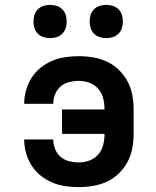

<svg xmlns="http://www.w3.org/2000/svg" viewBox="-20 -758 640 786"><path d="M302 8Q275 8 247 4Q219 0 193.5 -11Q168 -22 146 -39.5Q124 -57 109 -81Q94 -105 86.5 -132Q79 -159 79 -187H198Q198 -167 205.5 -148Q213 -129 228 -116Q243 -103 263 -98Q283 -93 302 -93Q325 -93 346.5 -101Q368 -109 382.5 -126Q397 -143 402.5 -165Q408 -187 408 -210H234V-310H408Q408 -333 402.5 -355Q397 -377 382.5 -394Q368 -411 346.5 -419Q325 -427 302 -427Q283 -427 263 -422Q243 -417 228 -404Q213 -391 205.5 -372Q198 -353 198 -333H79Q79 -361 86.5 -388Q94 -415 109 -439Q124 -463 146 -480.5Q168 -498 193.5 -509Q219 -520 247 -524Q275 -528 302 -528Q332 -528 361.5 -523Q391 -518 418 -505.5Q445 -493 466.5 -472Q488 -451 502 -425Q516 -399 521.5 -369.5Q527 -340 527 -310V-210Q527 -180 521.5 -150.5Q516 -121 502 -95Q488 -69 466.5 -48Q445 -27 418 -14.5Q391 -2 361.5 3Q332 8 302 8ZM415 -602Q401 -602 388 -606Q375 -610 365 -620Q355 -630 351 -643Q347 -656 347 -670Q347 -684 351 -697Q355 -710 365 -720Q375 -730 388 -734Q401 -738 415 -738Q429 -738 442 -734Q455 -730 465 -720Q475 -710 479 -697Q483 -684 483 -670Q483 -656 479 -643Q475 -630 465 -620Q455 -610 442 -606Q429 -602 415 -602ZM185 -602Q171 -602 158 -606Q145 -610 135 -620Q125 -630 121 -643Q117 -656 117 -670Q117 -684 121 -697Q125 -710 135 -720Q145 -730 158 -734Q171 -738 185 -738Q199 -738 212 -734Q225 -730 235 -720Q245 -710 249 -697Q253 -684 253 -670Q253 -656 249 -643Q245 -630 235 -620Q225 -610 212 -606Q199 -602 185 -602Z"/></svg>

Font: Iosevka Fixed Extended
Style: Bold
Weight: 700
Width: 7
Monospace: yes
Designer: Belleve Invis
Foundry: Belleve Invis
Version: Version 24.1.1; ttfautohint (v1.8.4)